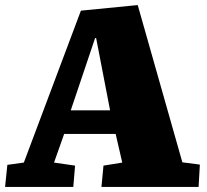

<svg xmlns="http://www.w3.org/2000/svg" viewBox="-21 -737 815 757"><path d="M522 -717 698 -97 767 -88 762 0H379L387 -84L461 -96L435 -209H232L192 -96L275 -84L268 0H-1L8 -87L73 -96L298 -695ZM258 -302H413L358 -587H354Z"/></svg>

Font: Literata 18pt Black
Style: Italic
Weight: 900
Italic angle: -2°
Designer: Latin by Veronika Burian and Jose Scaglione. Greek by Irene Vlachou. Cyrillic by Vera Evstafieva
Foundry: TypeTogether
Version: Version 3.103;gftools[0.9.29]